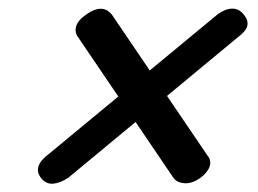

<svg xmlns="http://www.w3.org/2000/svg" viewBox="-20 -566 604 449"><path d="M76.5 -149Q65.5 -163 70 -177.2Q74.5 -191.5 95.5 -207L489.5 -533Q507 -545.5 523 -545.8Q539 -546 550 -532Q561.5 -518 558.2 -505.2Q555 -492.5 534.5 -477.5L140.5 -151Q121.5 -138 104.8 -136.5Q88 -135 76.5 -149ZM448 -149.5Q429 -136.5 411.8 -137.5Q394.5 -138.5 386 -149.5L164 -477Q153.5 -490 158.2 -504.8Q163 -519.5 181.5 -532Q219.5 -559 241.5 -532L465 -202.5Q475 -190.5 470.2 -176.5Q465.5 -162.5 448 -149.5Z"/></svg>

Font: Fraunces Wonky
Style: Italic
Weight: 900
Italic angle: -16°
Version: Version 1.000;[b76b70a41]